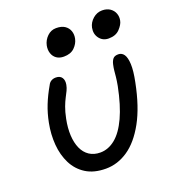

<svg xmlns="http://www.w3.org/2000/svg" viewBox="-134 -825 845 938"><g transform="rotate(-20 289.0 -356.5)"><path d="M257.4 10Q195.4 10 154 -16Q112.6 -42 90.5 -86.2Q68.4 -130.4 64.1 -184.8Q59.8 -239.2 71 -296.2Q80 -342.6 96.3 -383.6Q112.6 -424.6 137.6 -467.8Q143.4 -480 153.7 -486.2Q164 -492.4 178 -492.4Q199.8 -492.4 209.3 -478.1Q218.8 -463.8 214.6 -441.4Q211.8 -426.4 205.4 -413.2Q199 -400 190.4 -383.7Q181.8 -367.4 172.9 -343.9Q164 -320.4 157 -285.8Q147.8 -240.4 149.9 -201.5Q152 -162.6 164.9 -133.8Q177.8 -105 201.5 -89.2Q225.2 -73.4 258.4 -73.4Q300.2 -73.4 336.7 -103.2Q373.2 -133 401.5 -194.4Q429.8 -255.8 448.6 -349.6Q453.6 -377 455.3 -394.2Q457 -411.4 458.3 -425.6Q459.6 -439.8 463.4 -456.6Q467.4 -474.4 475.9 -484.5Q484.4 -494.6 503.6 -494.6Q522 -494.6 532.9 -478.8Q543.8 -463 545.4 -428.3Q547 -393.6 535.4 -337.4Q511.8 -217.8 469.4 -140.8Q427 -63.8 372.7 -26.9Q318.4 10 257.4 10ZM487.4 -583Q456.8 -583 439.3 -606Q421.8 -629 428 -660.8Q433.4 -686.2 454.5 -704.7Q475.6 -723.2 502.6 -723.2Q527.4 -723.2 543.8 -711.7Q560.2 -700.2 566.6 -682.4Q573 -664.6 568.8 -645.4Q565.2 -626.6 544.8 -604.8Q524.4 -583 487.4 -583ZM251 -574.6Q228.6 -574.6 213.5 -585.1Q198.4 -595.6 192.2 -614.2Q186 -632.8 190.4 -654.6Q196 -680.8 215.6 -699.8Q235.2 -718.8 261.8 -718.8Q290.4 -718.8 307.1 -707.2Q323.8 -695.6 330 -677.4Q336.2 -659.2 331.8 -638.4Q326.6 -613.6 306.6 -594.1Q286.6 -574.6 251 -574.6Z"/></g></svg>

Font: Shantell Sans Light
Style: Italic
Weight: 300
Italic angle: -11°
Designer: Stephen Nixon, Anya Danilova, Shantell Martin
Foundry: Arrow Type
Version: Version 1.008;[ac192a2d6]